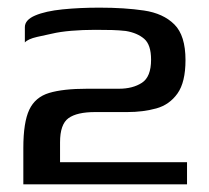

<svg xmlns="http://www.w3.org/2000/svg" viewBox="-20 -482 546 502"><path d="M41 0V-95Q41 -162 56.5 -195Q72 -228 108.5 -239Q145 -250 208 -250H291Q327 -250 351 -265.5Q375 -281 375 -326Q375 -365 357 -380.5Q339 -396 309 -401Q291 -403 273 -403.5Q255 -404 229 -404Q196 -404 166.5 -401.5Q137 -399 116 -394Q101 -391 77 -385.5Q53 -380 45 -371V-411Q45 -430 72 -441.5Q99 -453 143.5 -457.5Q188 -462 240 -462Q306 -462 356.5 -454.5Q407 -447 436 -418Q465 -389 465 -325Q465 -267 444 -237.5Q423 -208 388.5 -198.5Q354 -189 313 -189H229Q181 -189 159 -173Q137 -157 137 -110V-58H469V0Z"/></svg>

Font: Genos Medium
Style: Regular
Weight: 500
Designer: Robert E. Leuschke
Foundry: Robert E. Leuschke
Version: Version 1.010; ttfautohint (v1.8.3)